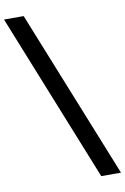

<svg xmlns="http://www.w3.org/2000/svg" viewBox="-122 -818 712 1092"><g transform="rotate(-10 234.0 -271.5)"><path d="M485.5 215H371.5L-18.5 -758H95Z"/></g></svg>

Font: Acari Sans
Style: Bold
Weight: 700
Designer: Alfredo Marco Pradil and Stefan Peev (font) & Cristiano Sobral (main changes)
Foundry: Alfredo Marco Pradil and Stefan Peev (font) & Cristiano Sobral (main changes)
Version: Version 1.063; ttfautohint (v1.8.3)